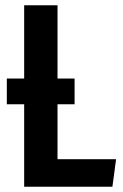

<svg xmlns="http://www.w3.org/2000/svg" viewBox="-20 -711 469 731"><path d="M199 -105H422L408 0H72V-314H6V-412H72V-691H199V-412H264V-314H199Z"/></svg>

Font: Fira Sans Extra Condensed Medium
Style: Regular
Weight: 500
Width: 1
Designer: Carrois Corporate & Edenspiekermann AG
Foundry: Carrois Corporate GbR & Edenspiekermann AG
Version: Version 4.203